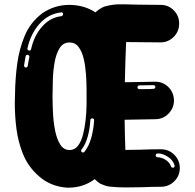

<svg xmlns="http://www.w3.org/2000/svg" viewBox="-20 -860 894 882"><path d="M296 2H286.6Q212.9 -3.5 160.1 -49.3Q107.4 -95 83.7 -157.4Q63.4 -209.4 55.7 -267.3Q48 -325.2 48 -387.1L49 -428.2Q50 -500.5 59.2 -567.6Q68.3 -634.7 93.1 -694.6Q118.3 -756.4 174.8 -799.5Q231.2 -837.6 299 -837.6L312.9 -837.1Q371.8 -833.7 418.8 -803L422.8 -807.4Q450 -829.2 468.8 -832.2Q502.5 -840.6 530.7 -840.1Q533.2 -840.1 535.1 -840.1H553Q581.2 -840.1 615.3 -838.6Q658.9 -837.6 715.8 -837.6H718.3Q753.5 -837.6 778.2 -812.6Q803 -787.6 803 -752Q803 -715.8 778 -690.6Q753 -665.3 716.8 -665.3H715.8Q653 -665.3 611.4 -666.3Q581.7 -666.8 559.4 -666.8Q555.9 -592.6 553.5 -482.2L693.6 -484.7Q728.2 -484.7 753 -460.6Q777.7 -436.6 779.2 -400V-399Q779.2 -363.4 754 -337.9Q728.7 -312.4 693.1 -312.4L552.5 -309.9Q553.5 -231.7 555.9 -171.3Q585.1 -171.3 624.3 -172.3Q669.8 -174.3 718.3 -174.3H719.3Q755.4 -174.3 780.7 -149Q805.9 -123.8 805.9 -88.1Q805.9 -52.5 780.7 -27.2Q755.4 -2 719.3 -2H718.3Q677.2 -2 633.2 0Q591.1 1 553.5 1Q515.8 1 483.2 -3Q481.2 -3.5 479.2 -3.5Q464.4 -5.4 440.6 -16.3Q429.2 -22.8 415.3 -37.1Q362.4 2 296 2ZM620.8 -450.5Q636.6 -450.5 647.8 -450.7Q658.9 -451 669.8 -451Q677.2 -452 684.7 -452Q693.1 -452 693.6 -460.4Q693.6 -464.4 690.8 -466.6Q688.1 -468.8 684.7 -468.8L619.8 -467.8Q616.3 -467.8 613.9 -465.1Q611.4 -462.4 611.4 -458.9Q611.9 -455.4 613.9 -453Q615.8 -450.5 619.3 -450.5ZM99 -550Q102.5 -550 104.7 -552Q106.9 -554 107.4 -557.4Q110.4 -577.2 114.9 -597.5V-599.5Q114.9 -603 112.4 -605.7Q109.9 -608.4 105.9 -608.4Q103 -608.4 100.5 -606.2Q98 -604 97.5 -601Q93.6 -580.2 90.6 -559.9V-558.4Q90.6 -555.4 92.6 -553Q94.6 -550.5 97.5 -550ZM115.3 -627.7Q118.3 -627.7 120.3 -629.5Q122.3 -631.2 122.8 -634.2Q136.6 -696.5 174 -738.4Q211.4 -780.2 261.9 -785.6Q265.3 -786.6 267.6 -789.1Q269.8 -791.6 269.8 -795Q269.8 -799 267.3 -801.2Q264.9 -803.5 261.4 -803.5Q261.4 -803.5 260.9 -803.5Q260.4 -803.5 260.4 -803.5Q260.4 -803.5 260.4 -803.2Q260.4 -803 260.4 -803Q260.4 -803 260.4 -803Q202.5 -796.5 161.6 -750.7Q120.8 -705 105.9 -637.6V-636.6Q105.9 -630.2 112.9 -627.7ZM299.5 -170.8Q322.8 -170.8 337.9 -190.1Q353 -209.4 361.1 -240.8Q369.3 -272.3 373.3 -308.7Q377.2 -345 377.7 -380.7V-445Q377.7 -480.7 375 -518.8Q372.3 -556.9 364.6 -589.9Q356.9 -622.8 341.3 -643.8Q325.7 -664.9 299.5 -664.9Q270.8 -664.9 254.7 -640.1Q238.6 -615.3 231.4 -576.7Q224.3 -538.1 222.8 -495.5Q221.3 -453 221.3 -417.8Q221.3 -382.2 223.5 -339.6Q225.7 -297 233.4 -258.9Q241.1 -220.8 256.9 -195.8Q272.8 -170.8 299.5 -170.8ZM361.4 -159.4Q364.9 -159.4 367.8 -162.4Q388.6 -188.6 399.3 -227.2Q409.9 -265.8 412.4 -307.4V-308.4Q412.4 -311.9 409.9 -314.1Q407.4 -316.3 404 -316.3H403.5Q400 -316.3 397.5 -314.1Q395 -311.9 395 -308.9Q393.1 -268.3 382.7 -231.7Q372.3 -195 355 -173.8Q352.5 -171.3 352.5 -167.8Q352.5 -164.4 355.4 -161.4Q358.4 -159.4 361.4 -159.4ZM775.7 -89.6Q778.7 -90.1 780.4 -92.3Q782.2 -94.6 782.2 -97.5L781.7 -100.5Q774.3 -125.7 750.5 -140.1Q728.2 -155 706.4 -155H704Q696.5 -155 695 -146Q695 -142.6 697.8 -140.1Q700.5 -137.6 704 -137.6Q721.3 -137.6 741.1 -125.7Q759.9 -113.4 765.3 -96Q765.8 -93.1 768.6 -91.3Q771.3 -89.6 774.3 -89.6Z"/></svg>

Font: AKL FREE 002
Style: Regular
Weight: 400
Designer: AKL
Foundry: AKL
Version: Version 1.00;August 17, 2024;FontCreator 13.0.0.2675 64-bit